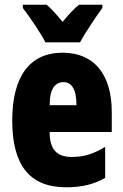

<svg xmlns="http://www.w3.org/2000/svg" viewBox="-20 -786 522 816"><path d="M173 -606H320C341 -645 387 -714 415 -752V-766H316C296 -750 273 -726 246 -693C220 -725 198 -749 178 -766H77V-752C103 -719 156 -641 173 -606ZM246 -562C105 -562 32 -459 32 -274C32 -90 101 10 261 10C325 10 379 -2 427 -30V-162C376 -131 336 -119 285 -119C221 -119 191 -151 191 -225H455V-310C455 -472 378 -562 246 -562ZM250 -437C283 -437 305 -409 305 -339H191C191 -411 216 -437 250 -437Z"/></svg>

Font: Noto Sans Lao Looped ExtraCondensed Black
Style: Regular
Weight: 900
Width: 2
Designer: Mark Frömberg, Ben Mitchell
Foundry: The Fontpad Ltd
Version: Version 1.002